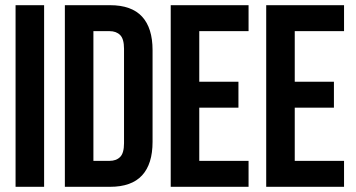

<svg xmlns="http://www.w3.org/2000/svg" viewBox="-20 -720 1374 740"><path d="M40 -700H150V0H40Z M230 -700H404Q487 -700 527.5 -656Q568 -612 568 -527V-173Q568 -88 527.5 -44Q487 0 404 0H230ZM340 -600V-100H402Q428 -100 443 -115Q458 -130 458 -168V-532Q458 -570 443 -585Q428 -600 402 -600Z M748 -405H899V-305H748V-100H938V0H638V-700H938V-600H748Z M1116 -405H1267V-305H1116V-100H1306V0H1006V-700H1306V-600H1116Z"/></svg>

Font: SVN-Bebas Neue
Style: Bold
Weight: 700
Designer: Ryoichi Tsunekawa
Foundry: Ryoichi Tsunekawa
Version: Version 1.300; ttfautohint (v1.7.9-c794)